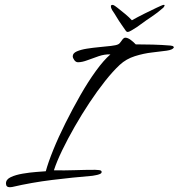

<svg xmlns="http://www.w3.org/2000/svg" viewBox="-20 -780 749 805"><path d="M663 -759Q670 -761 670 -757Q670 -755 668 -752.5Q666 -750 665 -748Q640 -726 616.5 -710.5Q593 -695 570 -678Q564 -673 552.5 -665.5Q541 -658 530.5 -652Q520 -646 516 -646Q510 -646 506 -653L490 -676Q478 -693 469.5 -707.5Q461 -722 450 -738Q445 -746 445 -755Q445 -758 448.5 -759Q452 -760 455 -759Q459 -758 473 -747Q487 -736 504 -722Q521 -708 533 -695Q556 -708 585 -722.5Q614 -737 636.5 -747.5Q659 -758 663 -759ZM21 5Q5 5 5 -11Q5 -28 25.5 -37.5Q46 -47 75.5 -52Q105 -57 132 -59Q159 -61 172 -62Q182 -99 203.5 -152Q225 -205 254.5 -264Q284 -323 316.5 -380Q349 -437 382 -482.5Q415 -528 443 -552Q419 -553 394 -544.5Q369 -536 346.5 -527.5Q324 -519 307 -519Q298 -519 291.5 -528Q285 -537 285 -544Q285 -557 302 -564.5Q319 -572 344.5 -576Q370 -580 397 -582.5Q424 -585 445.5 -587.5Q467 -590 475 -594Q482 -597 490 -609.5Q498 -622 505 -622Q516 -622 529 -612Q542 -602 549 -594Q584 -594 621 -593Q658 -592 694 -589Q697 -589 702.5 -587.5Q708 -586 709 -581Q704 -571 678.5 -567.5Q653 -564 617.5 -560Q582 -556 545.5 -544.5Q509 -533 482 -508Q453 -481 420.5 -440Q388 -399 355.5 -350Q323 -301 293.5 -249.5Q264 -198 241 -150.5Q218 -103 206 -66Q250 -65 293 -66.5Q336 -68 379 -68Q381 -68 393.5 -67Q406 -66 406 -60Q407 -54 399 -50.5Q391 -47 381.5 -45.5Q372 -44 368 -43Q284 -36 198.5 -25.5Q113 -15 31 4Q29 4 26.5 4.5Q24 5 21 5Z"/></svg>

Font: Hurricane
Style: Regular
Weight: 400
Designer: Robert E. Leuschke
Foundry: Robert E. Leuschke
Version: Version 1.010; ttfautohint (v1.8.3)